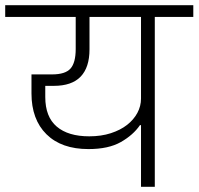

<svg xmlns="http://www.w3.org/2000/svg" viewBox="-40 -718 763 738"><path d="M502 -237H498Q472 -199 424.5 -172Q377 -145 300 -145Q196 -145 138.5 -202Q81 -259 81 -359V-432H160Q211 -432 231 -454.5Q251 -477 251 -530V-653H-20V-698H703V-653H555V0H502ZM303 -194Q349 -194 386 -206Q423 -218 448.5 -238Q474 -258 488 -284Q502 -310 502 -339V-653H304V-528Q304 -459 270 -423.5Q236 -388 167 -388H134V-345Q134 -269 178 -231.5Q222 -194 303 -194Z"/></svg>

Font: IBM Plex Sans Devanagari Light
Style: Regular
Weight: 300
Designer: Mike Abbink, Paul van der Laan, Pieter van Rosmalen, Erin McLaughlin
Foundry: Bold Monday
Version: Version 1.1